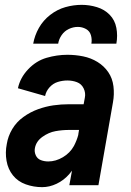

<svg xmlns="http://www.w3.org/2000/svg" viewBox="-20 -764 540 792"><path d="M154 8Q119 8 86.5 -3.5Q54 -15 33.5 -40.5Q13 -66 7 -100.5Q1 -135 8 -170Q13 -202 30.5 -231.5Q48 -261 76.5 -281.5Q105 -302 137 -313.5Q169 -325 200.5 -329.5Q232 -334 265 -334H325L330 -361Q334 -381 325 -399.5Q316 -418 297.5 -425Q279 -432 258 -432Q238 -432 218.5 -426Q199 -420 184.5 -404Q170 -388 166 -368L54 -400Q63 -443 96 -478Q129 -513 172 -525.5Q215 -538 258 -538Q291 -538 323 -531.5Q355 -525 382 -508.5Q409 -492 426.5 -466.5Q444 -441 448 -408Q452 -375 446 -342L386 0H266L277 -60Q271 -52 265 -45Q243 -20 213.5 -6Q184 8 154 8ZM179 -98Q210 -98 239.5 -115.5Q269 -133 285 -162Q297 -185 303 -208V-210L306 -228H265Q237 -228 209 -223Q181 -218 155 -199.5Q129 -181 124 -153Q121 -138 127.5 -123.5Q134 -109 148.5 -103.5Q163 -98 179 -98ZM117 -584Q123 -618 140.5 -649Q158 -680 187 -702.5Q216 -725 249.5 -734.5Q283 -744 317 -744Q349 -744 380 -734.5Q411 -725 432.5 -703Q454 -681 460 -649Q466 -617 460 -584H357Q360 -602 355 -619Q350 -636 334.5 -644.5Q319 -653 301 -653Q282 -653 264 -644.5Q246 -636 234.5 -619.5Q223 -603 220 -584Z"/></svg>

Font: Iosevka SS08
Style: Bold Italic
Weight: 700
Italic angle: -10°
Monospace: yes
Designer: Belleve Invis
Foundry: Belleve Invis
Version: 2.1.0; ttfautohint (v1.8.2)